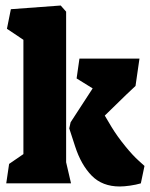

<svg xmlns="http://www.w3.org/2000/svg" viewBox="-20 -658 539 689"><path d="M197.8 -638.2 19 -625 4.9 -554.7 64 -515.1V-105L12.7 -69.8L2.4 0H234.9L217.3 -75.7V-616.2ZM409.7 11.2Q425.3 11.2 447 8.1Q468.8 4.9 485.4 0L498.5 -62.5L478.5 -80.6Q457 -99.6 429 -134Q400.9 -168.5 380.4 -202.1L356 -243.2L433.6 -318.8L466.3 -349.6L480.5 -447.8H265.1L254.9 -376.5L312.5 -340.8L233.4 -219.2L228.5 -197.3L249.5 -132.8Q271 -66.4 309.1 -27.6Q347.2 11.2 409.7 11.2Z"/></svg>

Font: Neuton ExtraBold
Style: Regular
Weight: 800
Designer: Brian M Zick
Foundry: Brian M Zick
Version: Version 1.560